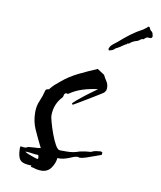

<svg xmlns="http://www.w3.org/2000/svg" viewBox="-70 -648 582 695"><g transform="rotate(10 220.5 -300.5)"><path d="M128 -10Q123 -10 118.5 -10.5Q114 -11 109 -12Q104 -14 99 -15Q94 -16 89 -17L90 -22Q59 -22 48.5 -33.5Q38 -45 38 -77Q38 -80 39 -81V-84Q44 -83 47 -82.5Q50 -82 52 -82Q62 -82 66 -86Q72 -87 78 -87Q84 -87 90 -88Q95 -88 101 -88.5Q107 -89 112 -90V-91Q95 -125 82.5 -153Q70 -181 70 -215Q70 -238 78.5 -257Q87 -276 92 -297Q94 -303 98.5 -303.5Q103 -304 105 -305Q109 -310 112.5 -314Q116 -318 120 -322Q123 -325 126.5 -327.5Q130 -330 133 -333L140 -339Q167 -362 201 -378.5Q235 -395 266 -408L292 -391Q297 -381 304 -370Q311 -360 311 -347V-343Q310 -341 310 -337L304 -328Q304 -328 288.5 -318Q273 -308 252.5 -296Q232 -284 216.5 -274.5Q201 -265 200 -265Q196 -265 196 -268Q196 -271 208.5 -281.5Q221 -292 237 -304.5Q253 -317 266 -326Q279 -335 280 -336Q252 -333 225 -324.5Q198 -316 177 -301Q175 -300 171 -301Q167 -302 165 -300Q162 -298 161 -292Q160 -286 158 -284Q145 -271 137.5 -253Q130 -235 130 -212Q130 -207 135 -188.5Q140 -170 148 -148Q156 -126 165 -110Q174 -94 182 -94H207Q213 -94 219 -94.5Q225 -95 231 -96Q242 -98 252 -102Q273 -107 294 -108Q301 -112 311 -114Q316 -115 320.5 -115Q325 -115 329 -116L335 -113L334 -104Q327 -102 311.5 -96Q296 -90 280.5 -85Q265 -80 257 -80L253 -81Q252 -81 252 -82H251Q243 -82 235 -79Q231 -77 226.5 -75.5Q222 -74 218 -72Q210 -69 199.5 -66.5Q189 -64 178 -65Q176 -45 163.5 -27.5Q151 -10 128 -10ZM107 -49Q110 -49 110 -55Q110 -57 109 -60.5Q108 -64 106 -64Q101 -64 95 -64.5Q89 -65 84 -66Q78 -67 72 -67.5Q66 -68 61 -68H60Q62 -65 73 -60.5Q84 -56 95 -52.5Q106 -49 107 -49ZM295 -481Q295 -480 293.5 -482.5Q292 -485 291 -485L295 -495Q300 -502 307 -507Q314 -512 321 -518Q340 -535 360 -550Q380 -565 403 -577L415 -586Q416 -587 417 -588Q418 -589 419 -590Q424 -592 426 -586.5Q428 -581 431 -578Q438 -574 439.5 -566.5Q441 -559 441 -559Q442 -559 440 -555Q438 -551 434 -551Q430 -551 425 -551.5Q420 -552 412 -544Q411 -542 409 -542.5Q407 -543 405 -542Q401 -541 398.5 -538.5Q396 -536 392 -534Q388 -532 383.5 -531Q379 -530 374 -527Q369 -525 365 -521Q361 -517 355 -517V-516Q354 -516 354 -515Q354 -514 354 -514Q350 -514 340 -506.5Q330 -499 325 -497Q325 -496 324.5 -496Q324 -496 324 -496Q319 -495 314.5 -490.5Q310 -486 305 -484Q302 -483 299.5 -482.5Q297 -482 295 -481Z"/></g></svg>

Font: Water Brush
Style: Regular
Weight: 400
Designer: Robert E. Leuschke
Foundry: Robert E. Leuschke
Version: Version 1.010; ttfautohint (v1.8.4.7-5d5b)